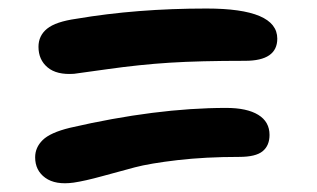

<svg xmlns="http://www.w3.org/2000/svg" viewBox="-20 -556 740 448"><path d="M152.8 -383.8Q112.3 -380.9 91.1 -398.7Q69.8 -416.5 69.8 -446.8Q69.8 -472.7 89.8 -489Q109.9 -505.4 158.2 -512.2Q298.8 -536.1 461.9 -536.1Q627 -536.1 627 -465.8Q627 -414.1 551.8 -414.1Q445.8 -414.1 376 -409.7Q306.2 -405.3 230 -394.5Q153.8 -383.8 152.8 -383.8ZM151.9 -129.9Q109.4 -124 85.7 -141.1Q62 -158.2 62 -189Q62 -211.9 79.6 -229.2Q97.2 -246.6 143.1 -257.8Q344.2 -304.2 507.8 -304.2Q556.2 -304.2 582.5 -288.1Q608.9 -272 608.9 -241.2Q608.9 -216.3 592.8 -203.1Q576.7 -189.9 538.1 -189.9Q459.5 -189.9 394.5 -182.4Q329.6 -174.8 294.4 -165.5Q259.3 -156.2 218.8 -145Q178.2 -133.8 151.9 -129.9Z"/></svg>

Font: Shantell Sans Irregular
Style: Regular
Weight: 600
Designer: Stephen Nixon, Anya Danilova, Shantell Martin
Foundry: Arrow Type
Version: Version 1.006;[9816181b4]